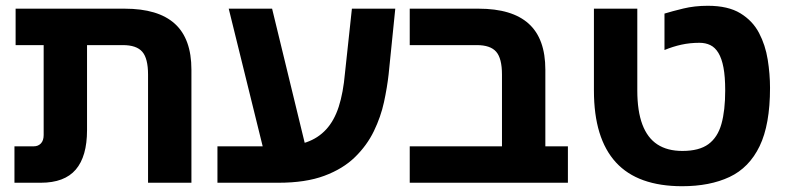

<svg xmlns="http://www.w3.org/2000/svg" viewBox="-20 -632 2728 664"><path d="M492 0V-374Q492 -430 472 -453Q452 -476 405 -476H34V-602H411Q527 -602 584.5 -550Q642 -498 642 -391V0ZM30 0V-126H97Q112 -126 121.5 -136Q131 -146 131 -165V-558H281V-182Q281 -91 242 -45.5Q203 0 121 0Z M732 0V-126H943Q999 -126 1039.5 -140Q1080 -154 1108 -184.5Q1136 -215 1151.5 -263Q1167 -311 1173 -379L1197 -602H1347L1324 -375Q1319 -330 1308 -279Q1297 -228 1273 -178.5Q1249 -129 1207.5 -88.5Q1166 -48 1101.5 -24Q1037 0 943 0ZM903 -67 771 -602H921L1051 -67Z M1716 0V-374Q1716 -430 1696 -453Q1676 -476 1629 -476H1397V-602H1635Q1751 -602 1808.5 -550Q1866 -498 1866 -391V0ZM1397 0V-126H1944V0Z M2339 12Q2263 12 2205.5 -8.5Q2148 -29 2110 -70.5Q2072 -112 2053 -174Q2034 -236 2034 -319V-602H2184V-319Q2184 -248 2201.5 -201.5Q2219 -155 2253.5 -132.5Q2288 -110 2340 -110Q2398 -110 2430 -133.5Q2462 -157 2475 -203.5Q2488 -250 2488 -319Q2488 -367 2482 -398.5Q2476 -430 2464.5 -449Q2453 -468 2436.5 -476Q2420 -484 2399 -484Q2366 -484 2336.5 -477.5Q2307 -471 2278 -459V-585Q2304 -593 2343 -602.5Q2382 -612 2428 -612Q2498 -612 2540.5 -586Q2583 -560 2605 -518Q2627 -476 2635 -426Q2643 -376 2643 -328Q2643 -201 2607 -126.5Q2571 -52 2503 -20Q2435 12 2339 12Z"/></svg>

Font: Noto Sans
Style: Bold
Weight: 700
Designer: Monotype Design Team
Foundry: Monotype Imaging Inc.
Version: Version 2.000;GOOG;noto-source:20170915:90ef993387c0; ttfaut